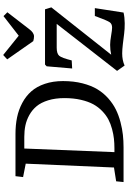

<svg xmlns="http://www.w3.org/2000/svg" viewBox="188 -1008 827 1244"><g transform="rotate(-90 602.0 -386.5)"><path d="M838.9 -753.9 867.2 -779.8 992.2 -679.2 1119.1 -777.8 1144 -752.9 1035.2 -611.8Q1011.7 -580.1 987.8 -580.1Q973.1 -580.1 957 -585ZM43.9 0 48.8 -47.9 138.2 -62 163.1 -633.8 76.2 -650.9 82 -700.2H356Q413.6 -700.2 463.1 -689.9Q512.7 -679.7 556.6 -656.2Q600.6 -632.8 631.6 -597.7Q662.6 -562.5 680.4 -510Q698.2 -457.5 698.2 -392.1Q698.2 -323.2 683.6 -266.1Q668.9 -209 644.8 -169.2Q620.6 -129.4 585.7 -98.6Q550.8 -67.9 513.4 -49.6Q476.1 -31.2 432.1 -19.8Q388.2 -8.3 349.4 -4.2Q310.5 0 269 0ZM237.8 -59.1H262.2Q294.9 -59.1 324.2 -62.3Q353.5 -65.4 387.5 -74.5Q421.4 -83.5 449.2 -98.1Q477.1 -112.8 503.4 -137.9Q529.8 -163.1 547.9 -196Q565.9 -229 576.9 -276.9Q587.9 -324.7 587.9 -382.8Q587.9 -442.4 573.5 -488.5Q559.1 -534.7 535.4 -563.2Q511.7 -591.8 478.3 -610.4Q444.8 -628.9 410.4 -636Q376 -643.1 336.9 -643.1H261.2ZM805.2 -508.8H1163.1L1175.8 -467.8L869.1 -80.1Q898.4 -86.9 933.1 -86.9Q956.1 -86.9 992.7 -80.6Q1029.3 -74.2 1044.9 -74.2Q1068.8 -74.2 1079.6 -90.1Q1090.3 -106 1111.8 -164.1Q1113.8 -168.5 1114.7 -171.1Q1115.7 -173.8 1117.2 -178.2Q1118.7 -182.6 1120.1 -186H1170.9L1142.1 0Q1110.8 7.3 1073 7.6Q1035.2 7.8 1005.4 3.9Q975.6 0 938.5 -4.4Q901.4 -8.8 877.9 -8.8Q832.5 -8.8 798.8 6.8L764.2 -42L1068.8 -433.1H915Q875.5 -433.1 861.8 -416.5Q848.1 -399.9 832 -335.9L779.8 -333L793.9 -498Z"/></g></svg>

Font: Literata Book Medium
Style: Italic
Weight: 500
Italic angle: -3°
Designer: Latin by Veronika Burian and Jose Scaglione. Greek by Irene Vlachou. Cyrillic by Vera Evstafieva
Foundry: TypeTogether
Version: Version 1.003;PS 001.003;hotconv 1.0.88;makeotf.lib2.5.64775